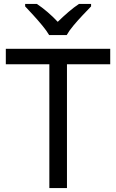

<svg xmlns="http://www.w3.org/2000/svg" viewBox="-20 -964 596 984"><path d="M323.2 0H232.9V-634.8H9.8V-713.9H544.9V-634.8H323.2ZM231.9 -784.2Q219.2 -806.2 197 -833Q174.8 -859.9 150.9 -886Q127 -912.1 108.9 -931.2V-943.8H168.9Q194.8 -926.8 222.9 -902.8Q251 -878.9 275.9 -852.1Q303.2 -878.9 331.1 -902.8Q358.9 -926.8 384.8 -943.8H446.8V-931.2Q428.2 -912.1 403.6 -886Q378.9 -859.9 356.4 -833Q334 -806.2 321.8 -784.2Z"/></svg>

Font: Defago Noto Sans
Style: Regular
Weight: 400
Designer: John M. Durdin
Foundry: Lao IT Dev Co., Ltd.
Version: Version 1.000 2007 initial release